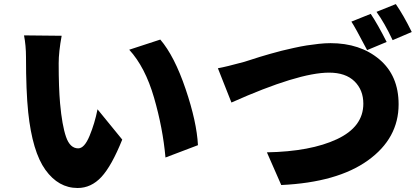

<svg xmlns="http://www.w3.org/2000/svg" viewBox="-20 -897 2040 941"><path d="M97.7 -723.6 282.2 -721.7Q267.6 -642.6 267.6 -586.9Q267.6 -467.8 274.4 -390.6Q284.2 -282.2 303.7 -226.1Q323.2 -169.9 363.3 -169.9Q393.6 -169.9 418.9 -231Q444.3 -292 458 -361.3L579.1 -212.9Q527.3 -84 477.1 -29.8Q426.8 24.4 360.4 24.4Q266.6 24.4 202.6 -64.5Q138.7 -153.3 118.2 -346.7Q107.4 -450.2 107.4 -617.2Q107.4 -673.8 97.7 -723.6ZM613.3 -653.3 765.6 -703.1Q835 -622.1 889.6 -460.9Q944.3 -299.8 950.2 -185.5L791 -125Q778.3 -268.6 734.9 -418.5Q691.4 -568.4 613.3 -653.3Z M1702.1 -791 1796.9 -829.1Q1831.1 -778.3 1875 -691.4L1779.3 -651.4Q1717.8 -768.6 1702.1 -791ZM1825.2 -838.9 1919.9 -877Q1959 -820.3 1998 -740.2L1904.3 -700.2Q1864.3 -785.2 1825.2 -838.9ZM1114.3 -394.5 1047.9 -562.5Q1086.9 -569.3 1176.8 -593.8Q1180.7 -594.7 1209 -604Q1237.3 -613.3 1253.4 -618.2Q1269.5 -623 1303.2 -632.8Q1336.9 -642.6 1360.8 -648.4Q1384.8 -654.3 1419.9 -662.1Q1455.1 -669.9 1482.9 -674.3Q1510.7 -678.7 1542 -682.1Q1573.2 -685.5 1599.6 -685.5Q1745.1 -685.5 1839.4 -606Q1933.6 -526.4 1933.6 -385.7Q1933.6 -218.8 1783.2 -110.8Q1632.8 -2.9 1358.4 9.8L1288.1 -150.4Q1502 -154.3 1631.3 -214.8Q1760.7 -275.4 1760.7 -388.7Q1760.7 -456.1 1717.3 -498.5Q1673.8 -541 1592.8 -541Q1442.4 -541 1114.3 -394.5Z"/></svg>

Font: GenEi Gothic M Heavy
Style: Regular
Weight: 800
Designer: o_tamon (Modified); [Source Han Sans]
Ryoko NISHIZUKA  (kana & ideographs); Paul D. Hunt (Latin, Greek & Cyrillic); Wenl
Version: Version 1.1a;Original Version 1.004